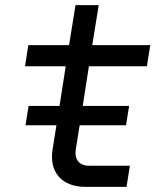

<svg xmlns="http://www.w3.org/2000/svg" viewBox="-20 -725 640 745"><path d="M79 -239H199L184 -145C170 -57 220 0 311 0H471L484 -82H324C288 -82 268 -107 274 -145L289 -239H469L481 -314H301L325 -468H550L563 -550H338L363 -705H273L248 -550H90L77 -468H235L211 -314H91Z"/></svg>

Font: JetBrains Mono
Style: Italic
Weight: 400
Italic angle: -9°
Monospace: yes
Designer: Philipp Nurullin, Konstantin Bulenkov
Foundry: JetBrains
Version: Version 2.305